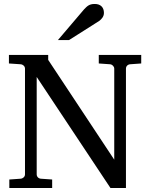

<svg xmlns="http://www.w3.org/2000/svg" viewBox="-20 -948 761 968"><path d="M636 -624 692 -628V-671H478V-628L535 -624C546 -623 556 -613 556 -602V-143L223 -646V-671H25V-628L84 -624C96 -623 106 -614 106 -602V-69C106 -57 96 -48 84 -47L27 -43V0H243V-43L186 -47C174 -48 165 -57 165 -69V-560L537 0H615V-602C615 -614 624 -623 636 -624ZM457 -928C428 -928 418 -915 404 -901L272 -746H328L481 -843C492 -852 504 -864 504 -883C504 -911 487 -928 458 -928Z"/></svg>

Font: Veleka
Style: Regular
Weight: 400
Designer: Stefan Peev, Context Ltd, 2016; SIL International, 1997-2014.
Foundry: Stefan Peev, Context Ltd, 2016
Version: Version 1.000